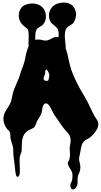

<svg xmlns="http://www.w3.org/2000/svg" viewBox="-20 -996 788 1491"><path d="M77 -258Q81 -280 89 -300.5Q97 -321 106 -341.5Q115 -362 123.5 -382.5Q132 -403 138 -424Q144 -445 152.5 -466Q161 -487 167 -508Q174 -531 179.5 -562Q185 -593 195.5 -620.5Q206 -648 224 -668Q242 -688 273 -689Q292 -690 309.5 -684.5Q327 -679 345 -682Q355 -684 364 -688.5Q373 -693 381.5 -697.5Q390 -702 399 -705.5Q408 -709 419 -709Q432 -709 441.5 -701.5Q451 -694 458.5 -683.5Q466 -673 471.5 -661Q477 -649 482 -639Q496 -608 503 -578.5Q510 -549 517 -516Q530 -456 555.5 -398.5Q581 -341 612 -288Q623 -269 634.5 -250.5Q646 -232 656 -212L668 -188Q683 -158 697 -127.5Q711 -97 731 -68Q744 -50 743.5 -30.5Q743 -11 732 9Q715 40 688 64Q674 77 653.5 87Q633 97 623 114Q612 132 608.5 157Q605 182 600 203Q595 221 594 234Q593 247 598 265Q603 282 604 298.5Q605 315 600 332Q597 344 591.5 354.5Q586 365 584 378Q582 391 582.5 404Q583 417 582 430Q581 441 574.5 452.5Q568 464 559.5 470.5Q551 477 542 475Q533 473 528 456Q523 440 530.5 426Q538 412 541 397Q543 385 543 370.5Q543 356 540 344Q535 327 524 312.5Q513 298 508 280Q505 269 509 262.5Q513 256 517 246Q524 226 524 203Q524 192 522.5 180.5Q521 169 521 158Q521 147 523 137Q525 127 527 116Q531 93 526 72Q521 51 504 34Q475 3 450 -34Q425 -71 401 -106Q395 -114 388 -130Q381 -146 372.5 -161Q364 -176 353.5 -186Q343 -196 331 -192Q322 -189 317 -179.5Q312 -170 309.5 -158.5Q307 -147 306 -135.5Q305 -124 302 -117Q297 -103 289.5 -91Q282 -79 274 -66Q266 -54 262 -41Q258 -28 251 -15Q245 -4 229.5 2.5Q214 9 203 15Q188 24 177 35.5Q166 47 160 64Q153 82 151 101Q149 120 149 140V161Q149 171 147 181Q145 191 141.5 198Q138 205 136 214Q131 231 132 251Q133 271 133 289Q133 305 134 320Q135 335 133 351Q132 360 128 367.5Q124 375 119.5 377Q115 379 110.5 375Q106 371 103 357Q98 337 97 317Q96 297 93 277Q91 260 88.5 243Q86 226 84 208Q83 190 83 171Q83 152 78 135Q74 121 69.5 108Q65 95 62 81Q60 67 60.5 52.5Q61 38 54 25Q50 18 45.5 15.5Q41 13 36 7Q-12 -57 18 -123Q25 -137 33.5 -149.5Q42 -162 50 -176Q63 -196 67.5 -215Q72 -234 77 -258ZM323 -405Q316 -388 320.5 -378Q325 -368 343 -368Q354 -368 357 -377.5Q360 -387 362 -401Q363 -408 363 -413Q363 -418 361 -423Q360 -426 357 -433Q354 -440 350 -446Q346 -452 342 -455Q338 -458 334 -452Q331 -447 331.5 -440.5Q332 -434 331 -427Q330 -421 327.5 -415.5Q325 -410 323 -405ZM132 -839Q126 -855 125.5 -873.5Q125 -892 131 -909Q137 -926 149 -939.5Q161 -953 179 -959Q181 -960 183 -960.5Q185 -961 187 -962Q208 -969 231.5 -969Q255 -969 275.5 -961Q296 -953 311.5 -937Q327 -921 333 -896Q338 -877 336 -856.5Q334 -836 324 -819Q315 -803 304.5 -797Q294 -791 280 -782Q268 -775 263 -764.5Q258 -754 256 -742.5Q254 -731 254 -719V-694V-675Q254 -663 252.5 -651Q251 -639 247.5 -628.5Q244 -618 237 -613Q228 -607 221 -610Q214 -613 209.5 -620Q205 -627 203 -636Q201 -645 201 -652Q201 -676 202.5 -701Q204 -726 201 -750Q199 -767 189.5 -774.5Q180 -782 169 -791Q158 -800 147.5 -812.5Q137 -825 132 -839ZM368 -835Q359 -857 360.5 -883Q362 -909 376 -929Q385 -943 396.5 -952Q408 -961 421 -966Q447 -976 480 -976Q506 -976 527.5 -963.5Q549 -951 560 -928Q573 -901 570.5 -876Q568 -851 555 -826Q549 -815 540.5 -809.5Q532 -804 523 -798.5Q514 -793 505.5 -787Q497 -781 492 -770Q484 -750 483.5 -728Q483 -706 485 -686Q485 -676 487.5 -661.5Q490 -647 490 -632Q490 -617 485 -605Q480 -593 466 -589Q452 -584 444.5 -592.5Q437 -601 434 -614Q431 -627 431 -642V-664Q431 -687 434.5 -711.5Q438 -736 432 -759Q428 -773 419.5 -782Q411 -791 401.5 -798.5Q392 -806 382.5 -814Q373 -822 368 -835Z"/></svg>

Font: Double Feature
Style: Regular
Weight: 400
Designer: David Shetterly
Foundry: David Shetterly
Version: Version 2.100 1997 initial release